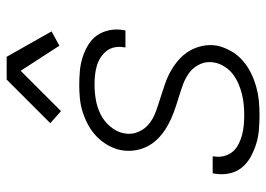

<svg xmlns="http://www.w3.org/2000/svg" viewBox="-134 -672 817 590"><g transform="rotate(-90 275.0 -376.5)"><path d="M217 12Q194 12 171 10Q148 8 127.5 1.5Q107 -5 88 -15.5Q69 -26 55.5 -42.5Q42 -59 37.5 -81Q33 -103 37 -126L38 -132H90V-128Q87 -112 91 -97Q95 -82 104 -71Q113 -60 126.5 -53Q140 -46 154.5 -42Q169 -38 185 -36.5Q201 -35 217 -35Q233 -35 249 -36.5Q265 -38 281 -42Q297 -46 312.5 -52.5Q328 -59 342 -69.5Q356 -80 365.5 -95Q375 -110 378 -125Q383 -149 374 -169.5Q365 -190 348 -203Q331 -216 310 -223.5Q289 -231 267.5 -237.5Q246 -244 225.5 -251.5Q205 -259 186 -269.5Q167 -280 151 -294Q135 -308 124 -326.5Q113 -345 109 -367.5Q105 -390 109 -413Q113 -434 124 -453.5Q135 -473 151 -488.5Q167 -504 186.5 -514.5Q206 -525 226.5 -531.5Q247 -538 268 -540Q289 -542 309 -542Q331 -542 353 -540Q375 -538 395 -531.5Q415 -525 433 -514Q451 -503 462 -487Q473 -471 477.5 -450Q482 -429 478 -406L477 -400H425V-404Q428 -419 425 -433.5Q422 -448 413.5 -458.5Q405 -469 393.5 -476.5Q382 -484 368 -488Q354 -492 339.5 -493.5Q325 -495 310 -495Q287 -495 264 -491Q241 -487 219.5 -476.5Q198 -466 181.5 -446.5Q165 -427 161 -405Q156 -382 165 -361Q174 -340 190.5 -327Q207 -314 228 -306.5Q249 -299 270 -292.5Q291 -286 312.5 -278.5Q334 -271 352.5 -260.5Q371 -250 387 -236Q403 -222 414 -203.5Q425 -185 429.5 -163Q434 -141 430 -117Q425 -96 413.5 -75.5Q402 -55 384 -39.5Q366 -24 345.5 -14Q325 -4 303 2Q281 8 259.5 10Q238 12 217 12ZM229 -598 192 -631 326 -765H396L474 -627L430 -603L353 -722Z"/></g></svg>

Font: Lode Dark Term
Style: Italic
Weight: 400
Italic angle: -11°
Monospace: yes
Designer: Belleve Invis
Foundry: Belleve Invis
Version: Version 29.2.0